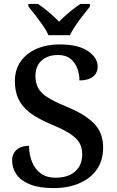

<svg xmlns="http://www.w3.org/2000/svg" viewBox="-20 -951 598 981"><path d="M253 10Q180 10 133 -9Q86 -28 64 -60Q42 -92 42 -131Q42 -155 53 -172Q64 -189 83.5 -197.5Q103 -206 128 -206Q129 -160 144 -123Q159 -86 189 -64.5Q219 -43 263 -43Q328 -43 364 -75Q400 -107 400 -163Q400 -199 384 -224Q368 -249 333.5 -270.5Q299 -292 241 -316Q176 -343 135 -373.5Q94 -404 75 -443.5Q56 -483 56 -536Q56 -595 85.5 -637Q115 -679 166.5 -701.5Q218 -724 284 -724Q380 -724 429.5 -690Q479 -656 479 -611Q479 -578 454.5 -559Q430 -540 386 -540Q386 -570 375.5 -600Q365 -630 341 -650Q317 -670 276 -670Q224 -670 192.5 -641.5Q161 -613 161 -564Q161 -528 175 -501.5Q189 -475 224 -453Q259 -431 320 -406Q413 -368 460 -320.5Q507 -273 507 -197Q507 -133 476 -87Q445 -41 387.5 -15.5Q330 10 253 10ZM228 -771Q218 -794 199.5 -820.5Q181 -847 161 -873Q141 -899 125 -918V-931H174Q200 -914 230 -888.5Q260 -863 282 -840Q297 -856 315.5 -872.5Q334 -889 354 -904.5Q374 -920 391 -931H440V-918Q425 -899 404.5 -873Q384 -847 366 -820.5Q348 -794 337 -771Z"/></svg>

Font: Noto Serif Khojki Medium
Style: Regular
Weight: 500
Version: Version 2.003